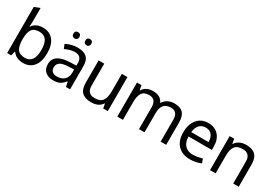

<svg xmlns="http://www.w3.org/2000/svg" viewBox="34 -1683 3723 2617"><g transform="rotate(30 1895.5 -375.0)"><path d="M163 -760V-575Q163 -520 158 -465H163Q216 -545 329 -545Q431 -545 490.5 -474Q550 -403 550 -268Q550 -133 490.5 -61.5Q431 10 329 10Q217 10 163 -68H156L138 0H75V-726ZM314 -472Q231 -472 197 -424.5Q163 -377 163 -271V-267Q163 -163 197 -113Q231 -63 316 -63Q459 -63 459 -269Q459 -472 314 -472Z M725 -681Q725 -730 772 -730Q792 -730 805.5 -718Q819 -706 819 -681Q819 -657 805.5 -644Q792 -631 772 -631Q751 -631 738 -644Q725 -657 725 -681ZM913 -681Q913 -706 926 -718Q939 -730 959 -730Q979 -730 992.5 -718Q1006 -706 1006 -681Q1006 -657 992.5 -644Q979 -631 959 -631Q939 -631 926 -644Q913 -657 913 -681ZM873 -545Q971 -545 1018 -501.5Q1065 -458 1065 -365V0H1001L984 -76H980Q943 -30 904 -10Q865 10 800 10Q724 10 677.5 -30Q631 -70 631 -149Q631 -313 888 -320L979 -323V-355Q979 -419 951 -446.5Q923 -474 868 -474Q803 -474 717 -433L690 -499Q776 -545 873 -545ZM978 -262 899 -259Q802 -255 762 -228Q722 -201 722 -148Q722 -105 748.5 -83Q775 -61 820 -61Q891 -61 934.5 -100Q978 -139 978 -214Z M1659 -536V0H1587L1574 -71H1570Q1519 10 1400 10Q1302 10 1253.5 -37Q1205 -84 1205 -185V-536H1294V-191Q1294 -63 1413 -63Q1499 -63 1535 -111Q1571 -159 1571 -257V-536Z M2397 -546Q2489 -546 2533.5 -498.5Q2578 -451 2578 -349V0H2491V-345Q2491 -472 2382 -472Q2306 -472 2271.5 -428Q2237 -384 2237 -296V0H2150V-345Q2150 -472 2040 -472Q1962 -472 1929.5 -424Q1897 -376 1897 -278V0H1809V-536H1880L1893 -463H1898Q1922 -504 1964 -525Q2006 -546 2056 -546Q2182 -546 2220 -456H2225Q2251 -500 2296.5 -523Q2342 -546 2397 -546Z M2931 -546Q3033 -546 3092.5 -480Q3152 -414 3152 -304V-251H2785Q2787 -161 2831.5 -113Q2876 -65 2956 -65Q3035 -65 3103 -91L3128 -25Q3048 10 2952 10Q2834 10 2764 -61.5Q2694 -133 2694 -264Q2694 -395 2758.5 -470.5Q2823 -546 2931 -546ZM2930 -474Q2868 -474 2831 -434Q2794 -394 2787 -321H3060Q3059 -392 3026.5 -433Q2994 -474 2930 -474Z M3526 -546Q3624 -546 3672 -498.5Q3720 -451 3720 -349V0H3633V-343Q3633 -472 3513 -472Q3427 -472 3391.5 -424Q3356 -376 3356 -278V0H3268V-536H3339L3352 -463H3357Q3382 -504 3427.5 -525Q3473 -546 3526 -546Z"/></g></svg>

Font: Advent Sans Logo
Style: Regular
Weight: 400
Designer: Types & Symbols
Foundry: Types & Symbols
Version: Version 1.002